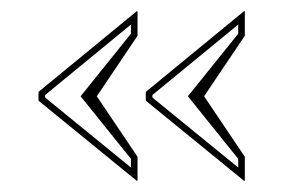

<svg xmlns="http://www.w3.org/2000/svg" viewBox="-20 -375 540 349"><path d="M424 -355 245 -208V-192L424 -46L425 -47V-90L351 -200L425 -310V-354ZM229 -355 50 -208V-192L229 -46L230 -47V-90L156 -200L230 -310V-354ZM413 -330.4V-313.7L321.5 -200L413 -86.3V-70.5L257 -197.7V-202.3ZM218 -330.4V-313.7L126.5 -200L218 -86.3V-70.5L62 -197.7V-202.3Z"/></svg>

Font: Sortefax
Style: Medium
Weight: 500
Designer: gluk
Foundry: gluk
Version: Version 0.261